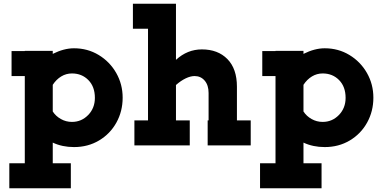

<svg xmlns="http://www.w3.org/2000/svg" viewBox="-20 -780 2053 1030"><path d="M638 -256Q638 -183 604.5 -122.5Q571 -62 511.5 -26.5Q452 9 377 9Q314 9 263 -15V96H360V230H30V96H113V-372H42V-506H113V-507H263V-491Q323 -521 377 -521Q450 -521 509.5 -485Q569 -449 603.5 -388.5Q638 -328 638 -256ZM489 -255Q489 -315 454 -350.5Q419 -386 366 -386Q335 -386 308.5 -370Q282 -354 263 -325V-182Q279 -157 306.5 -141.5Q334 -126 366 -126Q417 -126 453 -163Q489 -200 489 -255Z M1325 -134V0H1094V-134H1099V-281Q1099 -323 1078 -347.5Q1057 -372 1024 -372Q1002 -372 976 -359.5Q950 -347 924 -324V-134H998V0H701V-134H774V-626H693V-760H924V-459Q985 -515 1063 -515Q1149 -515 1200 -463Q1251 -411 1251 -315V-134Z M1983 -256Q1983 -183 1949.5 -122.5Q1916 -62 1856.5 -26.5Q1797 9 1722 9Q1659 9 1608 -15V96H1705V230H1375V96H1458V-372H1387V-506H1458V-507H1608V-491Q1668 -521 1722 -521Q1795 -521 1854.5 -485Q1914 -449 1948.5 -388.5Q1983 -328 1983 -256ZM1834 -255Q1834 -315 1799 -350.5Q1764 -386 1711 -386Q1680 -386 1653.5 -370Q1627 -354 1608 -325V-182Q1624 -157 1651.5 -141.5Q1679 -126 1711 -126Q1762 -126 1798 -163Q1834 -200 1834 -255Z"/></svg>

Font: Arvo
Style: Bold
Weight: 700
Designer: Anton Koovit (Cyrillic Expansion: Cyreal)
Foundry: Anton Koovit, Yassin Baggar
Version: Version 3.000